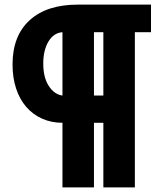

<svg xmlns="http://www.w3.org/2000/svg" viewBox="-20 -730 719 830"><path d="M34.2 -451.2Q34.2 -575.2 108.2 -642.6Q182.1 -710 315.9 -710H632.8V-590.8H563V80.1H426.8V-199.2H386.2V80.1H250V-199.2Q202.1 -199.2 162.1 -217Q122.1 -234.9 93.5 -267.8Q64.9 -300.8 49.6 -347.4Q34.2 -394 34.2 -451.2ZM167 -455.1Q167 -395 190.9 -358.4Q214.8 -321.8 250 -316.9V-590.8Q211.9 -587.9 189.5 -550.5Q167 -513.2 167 -455.1ZM386.2 -316.9H426.8V-590.8H386.2Z"/></svg>

Font: Raleway ExtraBold
Style: Regular
Weight: 800
Designer: Matt McInerney, Pablo Impallari, Rodrigo Fuenzalida
Foundry: Matt McInerney, Pablo Impallari, Rodrigo Fuenzalida
Version: Version 3.000g; ttfautohint (v1.5) -l 8 -r 28 -G 28 -x 14 -D